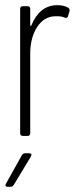

<svg xmlns="http://www.w3.org/2000/svg" viewBox="-20 -526 303 743"><path d="M201 -506C154 -506 121 -476 102 -429C100 -425 97 -424 97 -428V-492C97 -498 93 -502 87 -502H68C62 -502 58 -498 58 -492V-10C58 -4 62 0 68 0H87C93 0 97 -4 97 -10V-320C97 -401 137 -463 193 -463C209 -464 221 -462 230 -458C237 -455 241 -457 243 -463L249 -483C250 -488 249 -493 244 -496C234 -502 221 -506 201 -506ZM10 197H21C26 197 30 194 33 190L100 79C104 72 101 67 93 67H77C72 67 68 70 65 74L3 185C-1 192 2 197 10 197Z"/></svg>

Font: Barlow Condensed ExtraLight
Style: Regular
Weight: 275
Width: 3
Designer: Jeremy Tribby
Foundry: Tribby Type
Version: Version 1.422;hotconv 1.0.109;makeotfexe 2.5.65596